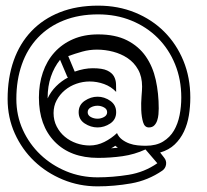

<svg xmlns="http://www.w3.org/2000/svg" viewBox="-20 -556 735 681"><path d="M389 -39Q381 -33 374 -30Q380 -30 386 -31Q392 -32 398 -32ZM149 -207Q160 -231 179 -250Q198 -269 221 -281Q219 -283 218 -285Q217 -287 216 -290L193 -344Q172 -318 160.5 -284Q149 -250 149 -210ZM655 -210Q655 -178 650 -147Q645 -116 632.5 -89.5Q620 -63 599.5 -43.5Q579 -24 548 -15L562 3Q571 14 569 27.5Q567 41 556 49Q505 84 445 94.5Q385 105 326 105Q261 105 203 81Q145 57 101.5 15.5Q58 -26 32.5 -82.5Q7 -139 7 -205Q7 -280 28.5 -341Q50 -402 91.5 -445.5Q133 -489 192.5 -512.5Q252 -536 328 -536Q399 -536 459 -511.5Q519 -487 562.5 -443.5Q606 -400 630.5 -340.5Q655 -281 655 -210ZM326 -181Q313 -181 302 -175Q291 -169 291 -158Q291 -147 302 -141Q313 -135 326 -135Q338 -135 349 -141Q360 -147 360 -158Q360 -169 349 -175Q338 -181 326 -181ZM326 -213Q350 -213 371 -198.5Q392 -184 392 -158Q392 -132 371 -118Q350 -104 326 -104Q302 -104 280.5 -118Q259 -132 259 -158Q259 -184 280.5 -198.5Q302 -213 326 -213ZM392 -230Q374 -249 349 -258Q324 -267 298 -267Q274 -267 251 -259Q228 -251 210 -236Q192 -221 181 -200.5Q170 -180 170 -155Q170 -129 181 -107.5Q192 -86 210 -71Q228 -56 251 -48Q274 -40 298 -40Q325 -40 350 -52.5Q375 -65 395 -84Q401 -70 413 -61Q425 -52 439 -47Q453 -42 468 -40.5Q483 -39 497 -39Q534 -39 558.5 -54Q583 -69 597 -93Q611 -117 617 -147.5Q623 -178 623 -210Q623 -274 601 -328Q579 -382 539.5 -421.5Q500 -461 446 -483Q392 -505 328 -505Q260 -505 206 -483.5Q152 -462 114.5 -422.5Q77 -383 57.5 -327.5Q38 -272 38 -205Q38 -146 61 -95.5Q84 -45 123.5 -7.5Q163 30 215 51.5Q267 73 326 73Q380 73 436 64Q492 55 538 23L496 -26Q457 -8 414.5 -2Q372 4 328 4Q230 4 174 -53.5Q118 -111 118 -210Q118 -258 132 -299Q146 -340 173 -370Q200 -400 239 -417Q278 -434 328 -434Q389 -434 430.5 -413Q472 -392 497 -356Q522 -320 532.5 -272.5Q543 -225 543 -171Q543 -162 542 -150.5Q541 -139 537.5 -128.5Q534 -118 527 -111Q520 -104 508 -104Q493 -104 487.5 -122.5Q482 -141 481 -165.5Q480 -190 482 -214Q484 -238 484 -249Q484 -284 470 -309Q456 -334 433 -349.5Q410 -365 381.5 -372.5Q353 -380 324 -380Q297 -380 272 -373Q247 -366 222 -357L245 -302Q279 -314 309 -314Q343 -314 360 -306Q377 -298 384 -285.5Q391 -273 391.5 -258Q392 -243 392 -230Z"/></svg>

Font: Lichte PostBus
Style: Regular
Weight: 400
Designer: Peter Wiegel
Version: Version 1.001